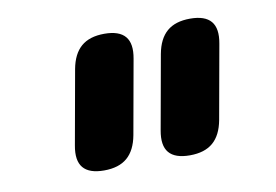

<svg xmlns="http://www.w3.org/2000/svg" viewBox="-48 -833 696 485"><g transform="rotate(-10 300.0 -590.0)"><path d="M342 -495 376 -685Q383 -723 404.5 -741.5Q426 -760 464 -760Q502 -760 517.5 -741.5Q533 -723 526 -685L492 -495Q485 -457 463.5 -438.5Q442 -420 404 -420Q366 -420 350.5 -438.5Q335 -457 342 -495ZM122 -495 156 -685Q163 -723 184.5 -741.5Q206 -760 244 -760Q282 -760 297.5 -741.5Q313 -723 306 -685L272 -495Q265 -457 243.5 -438.5Q222 -420 184 -420Q146 -420 130.5 -438.5Q115 -457 122 -495Z"/></g></svg>

Font: Maple Mono NL ExtraBold
Style: Italic
Weight: 800
Italic angle: -10°
Monospace: yes
Designer: subframe7536
Version: Version 7.000